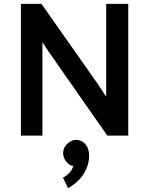

<svg xmlns="http://www.w3.org/2000/svg" viewBox="-20 -700 769 991"><path d="M199 0V-482L232 -432L534 0H642V-680H528V-201L483 -269L194 -680H88V0ZM373 22Q355 22 339.5 32.5Q324 43 315 57.5Q306 72 306 90Q306 115 323 135.5Q340 156 358 156Q353 178 336.5 194Q320 210 305 217L331 271Q361 255 386 230Q411 205 425.5 172Q440 139 440 103Q440 66 420.5 44Q401 22 373 22Z"/></svg>

Font: Catamaran SemiBold
Style: Regular
Weight: 600
Designer: Pria Ravichandran
Version: Version 2.000